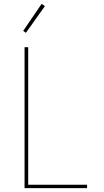

<svg xmlns="http://www.w3.org/2000/svg" viewBox="-20 -981 540 1001"><path d="M108 0V-735H127V-18H434V0ZM115 -810 101 -820 197 -961 214 -949Z"/></svg>

Font: Iosevka Term Curly Thin
Style: Regular
Weight: 100
Designer: Belleve Invis
Foundry: Belleve Invis
Version: Version 32.3.0